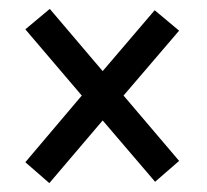

<svg xmlns="http://www.w3.org/2000/svg" viewBox="-20 -575 465 432"><path d="M91 -163 37 -210 164 -360 37 -509 92 -555 211 -415 328 -552 383 -506 258 -360 383 -213 329 -166 211 -304Z"/></svg>

Font: Noto Serif Lao ExtraCondensed Black
Style: Regular
Weight: 900
Width: 2
Designer: Monotype Design Team
Foundry: Monotype Imaging Inc.
Version: Version 2.003; ttfautohint (v1.8.4.7-5d5b)